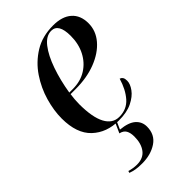

<svg xmlns="http://www.w3.org/2000/svg" viewBox="-238 -623 938 938"><g transform="rotate(-45 231.0 -153.5)"><path d="M226 10Q142 10 88.5 -40.5Q35 -91 35 -195Q35 -249 52.5 -310Q70 -371 106 -424.5Q142 -478 197 -512Q252 -546 327 -546Q389 -546 423 -516Q457 -486 457 -431Q457 -379 421.5 -337.5Q386 -296 324.5 -272Q263 -248 185 -248H150Q148 -237 146.5 -217.5Q145 -198 145 -184Q145 -93 169.5 -47Q194 -1 240 -1Q292 -1 324 -37.5Q356 -74 373 -132Q382 -129 387 -121.5Q392 -114 392 -99Q392 -77 373.5 -51.5Q355 -26 318.5 -8Q282 10 226 10ZM175 -258Q229 -258 268.5 -283Q308 -308 330 -351Q352 -394 352 -449Q352 -534 302 -534Q266 -534 236.5 -496Q207 -458 185 -395Q163 -332 151 -258ZM158 239Q132 239 114.5 236Q97 233 81 227L84 217Q111 225 136 225Q180 225 202 196Q224 167 224 119Q224 93 215 77Q206 61 183 56L209 -2H219L198 45Q252 50 277 72Q302 94 302 128Q302 183 260 211Q218 239 158 239Z"/></g></svg>

Font: Noto Serif Display SemiCondensed Medium
Style: Italic
Weight: 500
Width: 4
Italic angle: -12°
Designer: Monotype Design Team
Foundry: Monotype Imaging Inc.
Version: Version 2.009